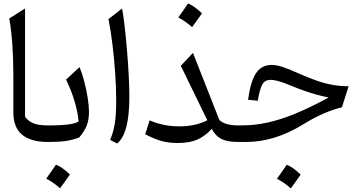

<svg xmlns="http://www.w3.org/2000/svg" viewBox="-20 -800 2049 1082"><path d="M121.1 -752V-142.6Q135.7 -120.1 164.6 -106.7Q193.4 -93.3 249 -93.3H249.5V0H249Q153.8 0 104.5 -41Q55.2 -82 55.2 -166.5V-378.4Q55.2 -564.9 32.2 -695.8Z M295.4 127.9Q330.6 141.1 374 183.6Q360.4 203.1 346.7 222.2Q333 241.2 318.4 261.2Q284.7 230.5 240.7 206.5Q254.9 186.5 268.3 167.5Q281.7 148.4 295.4 127.9ZM249.5 0Q233.4 0 233.4 -32.7V-60.5Q233.4 -93.3 249.5 -93.3H271Q317.4 -93.3 358.9 -97.9Q400.4 -102.5 422.9 -114.7Q418.9 -163.6 402.1 -222.9Q385.3 -282.2 352.5 -351.6L428.2 -421.9Q442.4 -388.2 454.6 -342Q466.8 -295.9 474.1 -250Q481.4 -204.1 481.4 -169.9Q481.4 -125 469.2 -93.5Q457 -62 426.8 -25.4Q389.2 -11.2 351.6 -5.6Q314 0 262.2 0Z M668 -752Q675.3 -713.9 682.4 -651.9Q689.5 -589.8 695.6 -518.1Q701.7 -446.3 705.3 -377.2Q709 -308.1 709 -255.9Q709 -149.4 691.9 -84.5Q674.8 -19.5 640.1 8.8L600.6 -11.7Q619.1 -54.7 627 -104.2Q634.8 -153.8 634.8 -231.9Q634.8 -303.7 629.2 -386.5Q623.5 -469.2 613.8 -549.3Q604 -629.4 591.3 -692.4Z M1148.4 -122.1 999 -429.2 1067.4 -502 1216.3 -123.5Q1248 -93.3 1322.3 -93.3H1322.8V0H1322.3Q1261.2 0 1227.3 -17.1Q1193.4 -34.2 1173.3 -74.2Q1136.2 -32.7 1091.8 -13.4Q1047.4 5.9 981.9 5.9Q931.6 5.9 891.1 -5.1Q850.6 -16.1 798.3 -43.5L823.2 -121.6Q900.9 -87.9 991.2 -87.9Q1080.6 -87.9 1148.4 -122.1ZM1039.6 -780.3Q1074.7 -767.1 1118.2 -724.6Q1104.5 -705.1 1090.8 -686Q1077.1 -667 1062.5 -647Q1028.8 -677.7 984.9 -701.7Q999 -721.7 1012.5 -740.7Q1025.9 -759.8 1039.6 -780.3Z M1510.7 -434.1Q1536.6 -434.1 1569.8 -423.6Q1603 -413.1 1659.7 -387.7Q1720.7 -360.4 1768.3 -344.2Q1815.9 -328.1 1858.4 -321Q1900.9 -314 1944.8 -314L1906.7 -195.3Q1856 -183.1 1802.5 -159.7Q1749 -136.2 1695.8 -103.5Q1611.3 -50.8 1529.8 -25.4Q1448.2 0 1367.2 0H1322.8Q1306.6 0 1306.6 -32.7V-60.5Q1306.6 -93.3 1322.8 -93.3H1340.8Q1412.6 -93.3 1485.8 -108.9Q1559.1 -124.5 1643.3 -159.2Q1727.5 -193.8 1832 -250.5Q1794.9 -258.3 1762.7 -267.1Q1730.5 -275.9 1695.8 -288.1Q1661.1 -300.3 1616.2 -318.8Q1570.8 -337.4 1545.9 -343.8Q1521 -350.1 1505.4 -350.1Q1474.1 -350.1 1459.2 -325.7Q1444.3 -301.3 1432.6 -232.4L1377.9 -237.8Q1392.1 -342.3 1423.3 -388.2Q1454.6 -434.1 1510.7 -434.1ZM1595.7 128.4Q1630.9 141.6 1674.3 184.1Q1660.6 203.6 1647 222.7Q1633.3 241.7 1618.7 261.7Q1585 231 1541 207Q1555.2 187 1568.6 168Q1582 148.9 1595.7 128.4Z"/></svg>

Font: Pinar DS2-Regular
Style: Regular
Weight: 400
Designer: Amin Abedi
Version: Version 2.000